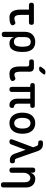

<svg xmlns="http://www.w3.org/2000/svg" viewBox="1588 -2414 1023 4240"><g transform="rotate(90 2100.0 -293.5)"><path d="M476 -530Q502 -530 515 -516Q528 -502 528 -476Q528 -450 515 -435.5Q502 -421 476 -421H308V-244Q308 -169 327 -134Q346 -99 384 -99Q402 -99 418.5 -102Q435 -105 455 -114Q480 -126 498 -119Q516 -112 528 -90Q542 -66 536.5 -47Q531 -28 509 -16Q477 0 441.5 5Q406 10 365 10Q324 10 292 -4Q260 -18 238 -47Q216 -76 204 -120.5Q192 -165 192 -227V-421H90Q65 -421 52 -435Q39 -449 39 -475Q39 -501 52 -515.5Q65 -530 91 -530Z M740 180Q710 180 696 166Q682 152 682 122V-331Q682 -383 697.5 -425Q713 -467 742 -497Q771 -527 812 -543.5Q853 -560 903 -560Q1004 -560 1058.5 -504Q1113 -448 1123 -351Q1127 -313 1127 -275Q1127 -237 1123 -199Q1113 -103 1069.5 -46.5Q1026 10 943 10Q881 10 843 -20.5Q805 -51 798 -105V122Q798 152 783.5 166Q769 180 740 180ZM902 -90Q953 -90 977 -119.5Q1001 -149 1007 -204Q1012 -240 1012 -275.5Q1012 -311 1007 -346Q1001 -401 977 -430.5Q953 -460 902 -460Q877 -460 857.5 -450.5Q838 -441 824.5 -424Q811 -407 804.5 -382.5Q798 -358 798 -326V-204Q798 -150 825 -120Q852 -90 902 -90Z M1562 -244Q1562 -169 1576.5 -134Q1591 -99 1629 -99Q1643 -99 1657.5 -102.5Q1672 -106 1686 -114Q1711 -126 1729 -119Q1747 -112 1760 -90Q1774 -66 1768 -47Q1762 -28 1741 -16Q1711 -1 1678.5 4.5Q1646 10 1609 10Q1569 10 1538.5 -3Q1508 -16 1487.5 -44.5Q1467 -73 1457 -117Q1447 -161 1447 -223V-377Q1447 -402 1435 -414Q1423 -426 1399 -426H1343Q1318 -426 1304.5 -439Q1291 -452 1291 -478Q1291 -504 1304.5 -517Q1318 -530 1343 -530H1466Q1515 -530 1539 -506Q1563 -482 1563 -433ZM1567 -676Q1554 -659 1537.5 -652Q1521 -645 1501 -645Q1461 -645 1453 -660Q1445 -675 1470 -708L1504 -752Q1518 -772 1534.5 -778.5Q1551 -785 1574 -785Q1616 -785 1623 -769Q1630 -753 1605 -722Z M2297 10Q2262 10 2235.5 -5Q2209 -20 2191.5 -45Q2174 -70 2166 -103Q2158 -136 2158 -172V-450H2010V-46Q2010 -18 1996.5 -4Q1983 10 1954 10Q1926 10 1912 -4Q1898 -18 1898 -46V-450H1864Q1839 -450 1826.5 -462.5Q1814 -475 1814 -500Q1814 -525 1826.5 -537.5Q1839 -550 1865 -550H2311Q2337 -550 2349.5 -537Q2362 -524 2362 -498Q2362 -474 2350 -462Q2338 -450 2314 -450H2269V-171Q2269 -138 2284.5 -117Q2300 -96 2328 -93Q2347 -89 2355 -81Q2363 -73 2363 -56Q2363 -18 2348.5 -4Q2334 10 2297 10Z M2700 10Q2640 10 2596.5 -12Q2553 -34 2524 -73Q2495 -112 2481 -164Q2467 -216 2467 -276Q2467 -335 2480.5 -387Q2494 -439 2523 -477.5Q2552 -516 2596 -538Q2640 -560 2700 -560Q2760 -560 2804 -538Q2848 -516 2877 -477.5Q2906 -439 2919.5 -387.5Q2933 -336 2933 -276Q2933 -216 2919 -164Q2905 -112 2876.5 -73Q2848 -34 2804 -12Q2760 10 2700 10ZM2700 -95Q2730 -95 2752.5 -109Q2775 -123 2789.5 -147Q2804 -171 2811 -204Q2818 -237 2818 -276Q2818 -314 2811.5 -347Q2805 -380 2790.5 -403.5Q2776 -427 2753.5 -441Q2731 -455 2700 -455Q2669 -455 2646.5 -441Q2624 -427 2609.5 -403Q2595 -379 2588.5 -346Q2582 -313 2582 -275Q2582 -237 2589 -204Q2596 -171 2610.5 -147Q2625 -123 2647.5 -109Q2670 -95 2700 -95Z M3168 -27Q3161 -7 3147 1.5Q3133 10 3112 10Q3072 10 3060 -8Q3048 -26 3062 -64L3232 -515L3203 -591Q3196 -609 3182.5 -617Q3169 -625 3151 -625H3133Q3106 -625 3093 -638Q3080 -651 3080 -678Q3080 -704 3093 -717Q3106 -730 3133 -730H3160Q3219 -730 3257 -701.5Q3295 -673 3314 -619L3478 -151Q3486 -128 3495.5 -119.5Q3505 -111 3520 -111H3535Q3563 -111 3574.5 -97Q3586 -83 3586 -55Q3586 -26 3572.5 -13Q3559 0 3533 0H3514Q3462 0 3427.5 -25.5Q3393 -51 3372 -111L3288 -348Z M3796 -316V-48Q3796 -18 3782 -4Q3768 10 3739 10Q3709 10 3695 -4Q3681 -18 3681 -48V-503Q3681 -532 3695 -546Q3709 -560 3736 -560Q3764 -560 3779 -546Q3794 -532 3794 -503V-453Q3809 -504 3843 -532Q3877 -560 3929 -560Q3973 -560 4008 -545.5Q4043 -531 4067.5 -505Q4092 -479 4105.5 -443Q4119 -407 4119 -364V141Q4119 170 4105 184Q4091 198 4061 198Q4032 198 4018 184Q4004 170 4004 141V-336Q4004 -358 3998 -379Q3992 -400 3980.5 -416Q3969 -432 3951.5 -442Q3934 -452 3910 -452Q3884 -452 3863 -439Q3842 -426 3827.5 -406.5Q3813 -387 3804.5 -363Q3796 -339 3796 -316Z"/></g></svg>

Font: Maple Mono SemiBold
Style: Regular
Weight: 600
Monospace: yes
Designer: subframe7536
Version: Version 7.000